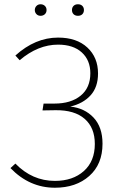

<svg xmlns="http://www.w3.org/2000/svg" viewBox="-20 -869 559 899"><path d="M150.5 -841Q158 -849 170 -849Q182 -849 190 -841.5Q198 -834 198 -822Q198 -810 190 -802.5Q182 -795 170 -795Q158 -795 150.5 -803Q143 -811 143 -822Q143 -833 150.5 -841ZM324.5 -841.5Q332 -849 345 -849Q358 -849 365.5 -841.5Q373 -834 373 -822Q373 -810 365.5 -802.5Q358 -795 345 -795Q332 -795 324.5 -802.5Q317 -810 317 -822Q317 -834 324.5 -841.5ZM237 10Q118 10 29 -82L52 -103Q131 -22 237 -22Q321 -22 372.5 -68Q424 -114 424 -195Q424 -271 376.5 -312.5Q329 -354 240 -353L179 -352L184 -384H235Q312 -384 357.5 -421Q403 -458 403 -526Q403 -587 363 -623.5Q323 -660 252 -660Q158 -660 72 -587L52 -609Q145 -693 252 -693Q339 -693 389 -646.5Q439 -600 439 -525Q439 -461 404 -422.5Q369 -384 309 -370Q376 -363 418 -318.5Q460 -274 460 -196Q460 -100 398 -45Q336 10 237 10Z"/></svg>

Font: Fira Sans UltraLight
Style: Regular
Weight: 200
Designer: Carrois Corporate & Edenspiekermann AG
Foundry: Carrois Corporate GbR & Edenspiekermann AG
Version: Version 4.106;PS 004.106;hotconv 1.0.70;makeotf.lib2.5.58329